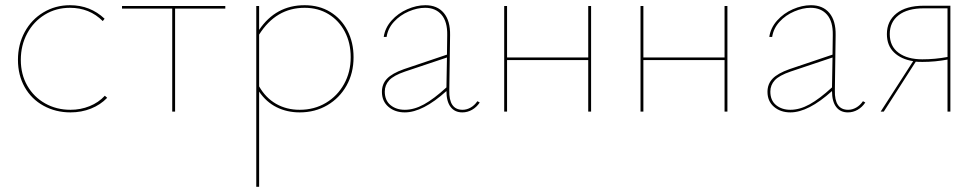

<svg xmlns="http://www.w3.org/2000/svg" viewBox="-20 -429 3768 738"><path d="M49 -199Q49 -258 75 -306Q101 -354 147 -381.5Q193 -409 249 -409Q327 -409 382 -357L375 -348Q324 -399 249 -399Q195 -399 152 -372.5Q109 -346 84.5 -300.5Q60 -255 60 -199Q60 -143 85 -99.5Q110 -56 153.5 -31.5Q197 -7 251 -7Q290 -7 324.5 -21Q359 -35 383 -61L392 -53Q366 -26 329.5 -11.5Q293 3 251 3Q194 3 147.5 -22.5Q101 -48 75 -94Q49 -140 49 -199Z M846 -396H653V0H642V-396H449V-406H846Z M1339 -209Q1339 -148 1312 -100Q1285 -52 1238 -24.5Q1191 3 1132 3Q1083 3 1043 -17Q1003 -37 976 -77V289H965V-406H976V-314Q1040 -409 1151 -409Q1207 -409 1249.5 -383Q1292 -357 1315.5 -311.5Q1339 -266 1339 -209ZM1328 -209Q1328 -264 1305.5 -307Q1283 -350 1243 -374.5Q1203 -399 1151 -399Q1041 -399 976 -296V-97Q1001 -53 1041 -30Q1081 -7 1132 -7Q1188 -7 1232.5 -33.5Q1277 -60 1302.5 -106Q1328 -152 1328 -209Z M1824 -35Q1812 -17 1794.5 -7Q1777 3 1757 3Q1728 3 1712 -18Q1696 -39 1696 -79Q1605 3 1536 3Q1498 3 1473 -18.5Q1448 -40 1448 -76Q1448 -106 1467.5 -126.5Q1487 -147 1532 -163L1698 -219L1699 -294Q1700 -346 1677 -372.5Q1654 -399 1614 -399Q1584 -399 1551 -385Q1518 -371 1494.5 -345.5Q1471 -320 1466 -287H1455Q1460 -322 1485 -350Q1510 -378 1545.5 -393.5Q1581 -409 1615 -409Q1661 -409 1686 -379Q1711 -349 1710 -294L1707 -82Q1705 -7 1758 -7Q1774 -7 1789 -15.5Q1804 -24 1815 -40ZM1536 -7Q1572 -7 1610 -28Q1648 -49 1696 -93L1698 -208L1537 -154Q1493 -139 1476 -120.5Q1459 -102 1459 -77Q1459 -43 1481 -25Q1503 -7 1536 -7Z M2252 -406V0H2241V-198H1929V0H1918V-406H1929V-208H2241V-406Z M2776 -406V0H2765V-198H2453V0H2442V-406H2453V-208H2765V-406Z M3306 -35Q3294 -17 3276.5 -7Q3259 3 3239 3Q3210 3 3194 -18Q3178 -39 3178 -79Q3087 3 3018 3Q2980 3 2955 -18.5Q2930 -40 2930 -76Q2930 -106 2949.5 -126.5Q2969 -147 3014 -163L3180 -219L3181 -294Q3182 -346 3159 -372.5Q3136 -399 3096 -399Q3066 -399 3033 -385Q3000 -371 2976.5 -345.5Q2953 -320 2948 -287H2937Q2942 -322 2967 -350Q2992 -378 3027.5 -393.5Q3063 -409 3097 -409Q3143 -409 3168 -379Q3193 -349 3192 -294L3189 -82Q3187 -7 3240 -7Q3256 -7 3271 -15.5Q3286 -24 3297 -40ZM3018 -7Q3054 -7 3092 -28Q3130 -49 3178 -93L3180 -208L3019 -154Q2975 -139 2958 -120.5Q2941 -102 2941 -77Q2941 -43 2963 -25Q2985 -7 3018 -7Z M3633 -407V0H3622V-200Q3574 -191 3526 -191Q3508 -191 3500 -192L3377 0H3365L3490 -194Q3444 -201 3416.5 -227.5Q3389 -254 3389 -298Q3389 -348 3426 -377.5Q3463 -407 3531 -407ZM3622 -210V-397H3531Q3468 -397 3434 -370.5Q3400 -344 3400 -298Q3400 -251 3434 -226Q3468 -201 3525 -201Q3574 -201 3622 -210Z"/></svg>

Font: Ysabeau Hairline
Style: Regular
Weight: 100
Designer: Christian Thalmann (Catharsis Fonts)
Version: Version 0.003